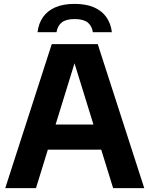

<svg xmlns="http://www.w3.org/2000/svg" viewBox="-20 -967 768 987"><path d="M7 0 246 -740H482.5L721.5 0H561.5L354.5 -669H371.5L165 0ZM173 -197.5 208 -327H520L554.5 -197.5ZM173 -801.5Q178 -845.5 200.5 -878.2Q223 -911 263.5 -929Q304 -947 363.5 -947Q423 -947 463.8 -929Q504.5 -911 527.2 -878.2Q550 -845.5 555 -801.5H457.5Q452 -835 430 -852Q408 -869 363.5 -869Q320 -869 298 -852Q276 -835 270.5 -801.5Z"/></svg>

Font: Encode Sans Condensed Thin
Style: Bold
Weight: 700
Version: Version 3.002